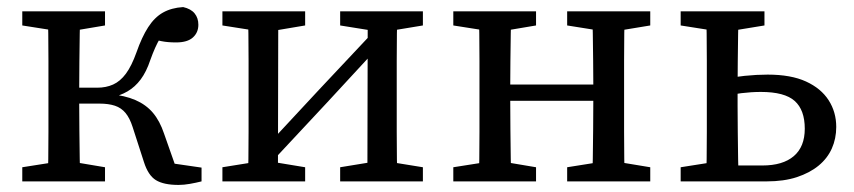

<svg xmlns="http://www.w3.org/2000/svg" viewBox="-20 -513 2416 543"><path d="M43 0V-40L151 -57H176L277 -40V0ZM43 -441V-481H277V-441L176 -424H151ZM115 0Q116 -26 116.5 -63Q117 -100 117 -140Q117 -180 117 -213V-268Q117 -301 117 -341Q117 -381 116.5 -418.5Q116 -456 115 -481H207Q206 -456 205.5 -418Q205 -380 204.5 -338.5Q204 -297 204 -260V-222Q204 -185 204.5 -143Q205 -101 205.5 -63.5Q206 -26 207 0ZM387 -55 355 -154Q347 -179 335 -193.5Q323 -208 305 -214Q287 -220 261 -220H166V-265H255Q280 -265 300 -274Q320 -283 336 -304.5Q352 -326 366 -365Q381 -408 399 -436Q417 -464 441 -477.5Q465 -491 498 -493Q520 -488 530.5 -475Q541 -462 541 -443Q541 -421 525.5 -407Q510 -393 478 -393Q454 -393 437 -396.5Q420 -400 397 -405L458 -441Q445 -425 432 -403.5Q419 -382 405 -343Q394 -310 378 -288.5Q362 -267 340.5 -254.5Q319 -242 290 -236V-247Q333 -243 363 -230Q393 -217 412.5 -194Q432 -171 444 -135L488 -10L426 -57L550 -39V0Q534 4 517 7Q500 10 485 10Q443 10 421 -3.5Q399 -17 387 -55Z M609 0V-40L715 -57H740L843 -40V0ZM942 0V-40L1046 -57H1071L1176 -40V0ZM681 0Q682 -26 682.5 -63Q683 -100 683 -140Q683 -180 683 -213V-268Q683 -301 683 -341Q683 -381 682.5 -418.5Q682 -456 681 -481H767L766 0ZM737 -43 701 -74H710L882 -259L1053 -441L1083 -406H1074L905 -223ZM1019 0 1020 -481H1104Q1103 -456 1102.5 -418.5Q1102 -381 1102 -341Q1102 -301 1102 -268V-213Q1102 -180 1102 -140Q1102 -100 1102.5 -63Q1103 -26 1104 0ZM609 -441V-481H843V-441L742 -424H717ZM942 -441V-481H1176V-441L1073 -424H1048Z M1334 0Q1335 -26 1335.5 -63Q1336 -100 1336 -140Q1336 -180 1336 -213V-268Q1336 -301 1336 -341Q1336 -381 1335.5 -418.5Q1335 -456 1334 -481H1426Q1425 -456 1424.5 -418.5Q1424 -381 1423.5 -341Q1423 -301 1423 -268V-236Q1423 -192 1423.5 -147Q1424 -102 1424.5 -64Q1425 -26 1426 0ZM1655 0Q1656 -26 1656.5 -64Q1657 -102 1657.5 -147Q1658 -192 1658 -236V-268Q1658 -301 1657.5 -341Q1657 -381 1656.5 -418.5Q1656 -456 1655 -481H1747Q1746 -456 1745.5 -418.5Q1745 -381 1745 -341Q1745 -301 1745 -268V-213Q1745 -180 1745 -140Q1745 -100 1745.5 -63Q1746 -26 1747 0ZM1262 0V-40L1370 -57H1395L1496 -40V0ZM1262 -441V-481H1496V-441L1395 -424H1370ZM1584 0V-40L1691 -57H1716L1819 -40V0ZM1584 -441V-481H1819V-441L1716 -424H1691ZM1385 -228V-274H1695V-228Z M2029 0V-45H2136Q2194 -45 2225 -71.5Q2256 -98 2256 -149Q2256 -202 2227.5 -227.5Q2199 -253 2132 -253Q2105 -253 2076.5 -249.5Q2048 -246 2025 -240V-289Q2052 -295 2086 -298.5Q2120 -302 2151 -302Q2217 -302 2259.5 -282.5Q2302 -263 2323.5 -229.5Q2345 -196 2345 -154Q2345 -121 2332.5 -93Q2320 -65 2295 -44.5Q2270 -24 2233.5 -12Q2197 0 2148 0ZM1977 0Q1978 -26 1978.5 -63Q1979 -100 1979 -140Q1979 -180 1979 -213V-268Q1979 -301 1979 -341Q1979 -381 1978.5 -418.5Q1978 -456 1977 -481H2069Q2068 -456 2067.5 -418Q2067 -380 2066.5 -339.5Q2066 -299 2066 -266V-213Q2066 -180 2066.5 -140Q2067 -100 2067.5 -63Q2068 -26 2069 0ZM1905 -441V-481H2142V-441L2038 -424H2013ZM1905 0V-40L2013 -57H2022V0Z"/></svg>

Font: Source Serif 4 18pt
Style: Regular
Weight: 400
Designer: Frank Grießhammer
Foundry: Adobe Systems Incorporated
Version: Version 4.004;hotconv 1.0.116;makeotfexe 2.5.65601